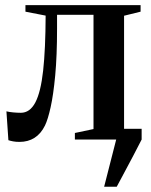

<svg xmlns="http://www.w3.org/2000/svg" viewBox="-20 -532 574 732"><path d="M377 180 423 0 409 -41H520V0Q504 31.5 487.5 62.8Q471 94 455.2 123.5Q439.5 153 425 180ZM54.5 9Q40.5 9 30 7Q19.5 5 12 2.5L4.5 -107.5Q14.5 -105 30 -103.5Q45.5 -102 59.5 -102Q94 -102 114.8 -141.5Q135.5 -181 144.5 -263Q153.5 -345 154 -472.5L77 -487.5V-512.5H516V-487.5L453 -472V-40L517 -25V0H265.5V-25L336.5 -40V-475.5H197.5V-423Q197.5 -319 190.5 -244.5Q183.5 -170 173 -123Q162.5 -76 151.5 -53.5Q136 -22 111.5 -6.5Q87 9 54.5 9Z"/></svg>

Font: Merriweather 120pt SemiBold
Style: Regular
Weight: 600
Version: Version 2.100